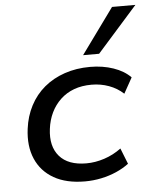

<svg xmlns="http://www.w3.org/2000/svg" viewBox="-54 -805 695 860"><g transform="rotate(-5 293.5 -375.0)"><path d="M294 9Q210 9 154 -23Q98 -55 73 -113Q48 -171 58 -248Q65 -304 89.5 -351Q114 -398 153.5 -431Q193 -464 245.5 -482Q298 -500 360 -500Q417 -500 465 -483.5Q513 -467 542 -437L503 -367Q475 -393 438 -406.5Q401 -420 360 -420Q316 -420 281 -407Q246 -394 220 -369.5Q194 -345 178 -312Q162 -279 157 -239Q147 -161 186 -116Q225 -71 307 -71Q347 -71 388 -84.5Q429 -98 464 -124L492 -53Q467 -34 435 -20Q403 -6 367 1.5Q331 9 294 9ZM334 -555 482 -759H587L406 -555Z"/></g></svg>

Font: Nunito Sans 10pt SemiExpanded Medium
Style: Italic
Weight: 500
Width: 6
Italic angle: -9°
Designer: Vernon Adams
Foundry: Vernon Adams
Version: Version 3.101;gftools[0.9.27]